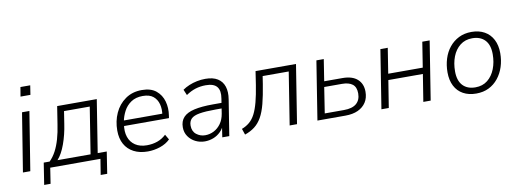

<svg xmlns="http://www.w3.org/2000/svg" viewBox="-63 -1063 4226 1566"><g transform="rotate(-10 2050.0 -280.0)"><path d="M133 -613 146 -690H227L215 -613ZM45 0 123 -485H184L106 0Z M198 130 226 -50H275Q306 -81 328 -122.5Q350 -164 365.5 -217.5Q381 -271 391 -339L414 -485H742L673 -50H748L720 130H666L687 0H271L251 130ZM340 -50H614L675 -435H462L446 -332Q433 -244 405.5 -168Q378 -92 340 -50Z M1079 8Q1012 8 963 -17.5Q914 -43 888 -90Q862 -137 862 -203Q862 -281 892 -347Q922 -413 979.5 -453.5Q1037 -494 1116 -494Q1191 -494 1234 -458.5Q1277 -423 1292.5 -367.5Q1308 -312 1298 -250L1295 -230H907L914 -275H1265L1246 -262Q1254 -313 1243 -354Q1232 -395 1201.5 -420Q1171 -445 1115 -445Q1057 -445 1018 -418.5Q979 -392 957.5 -351Q936 -310 928 -267L925 -246Q915 -185 930.5 -139.5Q946 -94 984.5 -68.5Q1023 -43 1080 -43Q1127 -43 1167 -57Q1207 -71 1240 -102L1265 -59Q1232 -26 1181.5 -9Q1131 8 1079 8Z M1551 8Q1510 8 1474 -10Q1438 -28 1415.5 -60.5Q1393 -93 1393 -136Q1393 -187 1422 -218.5Q1451 -250 1512 -264Q1573 -278 1668 -278H1749L1742 -233H1682Q1597 -233 1548 -224.5Q1499 -216 1478.5 -195Q1458 -174 1458 -139Q1458 -91 1490 -66Q1522 -41 1562 -41Q1601 -41 1635 -58.5Q1669 -76 1693 -109.5Q1717 -143 1725 -191L1744 -313Q1755 -377 1729 -409.5Q1703 -442 1637 -442Q1591 -442 1551 -429.5Q1511 -417 1472 -390L1452 -437Q1476 -454 1507 -467Q1538 -480 1572.5 -487Q1607 -494 1642 -494Q1705 -494 1743.5 -470Q1782 -446 1796.5 -401.5Q1811 -357 1801 -296L1754 0H1696L1713 -113H1723Q1710 -72 1683 -45Q1656 -18 1621.5 -5Q1587 8 1551 8Z M1883 10 1866 -40Q1903 -54 1930.5 -77.5Q1958 -101 1977.5 -139Q1997 -177 2012 -234Q2027 -291 2040 -373L2057 -485H2392L2315 0H2254L2323 -435H2107L2097 -370Q2082 -276 2065 -210.5Q2048 -145 2023.5 -102Q1999 -59 1964.5 -32.5Q1930 -6 1883 10Z M2484 0 2561 -485H2622L2594 -306H2745Q2826 -306 2868.5 -268Q2911 -230 2911 -164Q2911 -113 2887.5 -76.5Q2864 -40 2821 -20Q2778 0 2716 0ZM2553 -47H2712Q2781 -47 2815.5 -76.5Q2850 -106 2850 -161Q2850 -213 2820 -236.5Q2790 -260 2733 -260H2586Z M3014 0 3091 -485H3152L3119 -276H3405L3438 -485H3499L3422 0H3361L3397 -225H3111L3075 0Z M3799 8Q3737 8 3691.5 -17Q3646 -42 3621.5 -89.5Q3597 -137 3597 -203Q3597 -262 3613.5 -315Q3630 -368 3662.5 -408Q3695 -448 3741 -471Q3787 -494 3846 -494Q3908 -494 3953.5 -468.5Q3999 -443 4023.5 -395.5Q4048 -348 4048 -283Q4048 -223 4031 -170.5Q4014 -118 3981.5 -77.5Q3949 -37 3903.5 -14.5Q3858 8 3799 8ZM3801 -43Q3861 -43 3902 -76Q3943 -109 3964.5 -164Q3986 -219 3986 -285Q3986 -363 3948 -402.5Q3910 -442 3843 -442Q3784 -442 3742.5 -409Q3701 -376 3680 -321.5Q3659 -267 3659 -200Q3659 -123 3696.5 -83Q3734 -43 3801 -43Z"/></g></svg>

Font: Nunito Sans 12pt Light
Style: Italic
Weight: 300
Italic angle: -9°
Designer: Vernon Adams
Foundry: Vernon Adams
Version: Version 3.101;gftools[0.9.27]